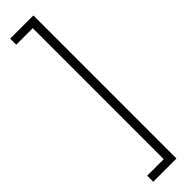

<svg xmlns="http://www.w3.org/2000/svg" viewBox="-384 -837 1076 1076"><g transform="rotate(-45 153.5 -299.0)"><path d="M41 220V268H225V-866H41V-818H172V220Z"/></g></svg>

Font: Noto Sans Telugu UI Condensed Light
Style: Regular
Weight: 300
Width: 3
Designer: Jelle Bosma - Monotype Design Team
Foundry: Monotype Imaging Inc.
Version: Version 2.005